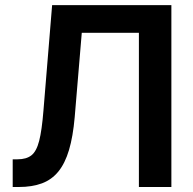

<svg xmlns="http://www.w3.org/2000/svg" viewBox="-20 -748 771 768"><path d="M30.8 0V-110.8H50.3Q85.4 -110.8 105.7 -126.7Q126 -142.6 136.7 -184.6Q147.5 -226.6 153.8 -305.7L188.5 -727.5H665.5V0H535.6V-616.7H307.1L278.8 -279.3Q272 -201.7 256.1 -148.2Q240.2 -94.7 213.6 -62Q187 -29.3 147.7 -14.6Q108.4 0 55.2 0Z"/></svg>

Font: Inter 24pt SemiBold
Style: Regular
Weight: 600
Designer: Rasmus Andersson
Foundry: rsms
Version: Version 4.001;git-66647c0bb